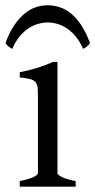

<svg xmlns="http://www.w3.org/2000/svg" viewBox="-40 -701 357 721"><path d="M34.2 0V-21Q67.4 -27.8 85 -35.9Q102.5 -43.9 102.5 -50.8V-327.1Q102.5 -352.1 101.6 -367.4Q100.6 -382.8 94.2 -391.4Q87.9 -399.9 74 -403.8Q60.1 -407.7 34.2 -410.2V-429.7Q49.3 -432.6 66.2 -436.8Q83 -440.9 99.6 -446Q116.2 -451.2 131.3 -457Q146.5 -462.9 159.2 -468.8H175.8V-50.8Q175.8 -44.9 192.1 -36.4Q208.5 -27.8 244.1 -21V0ZM-19.5 -539.6Q-4.9 -579.1 13.4 -606Q31.7 -632.8 52 -649.7Q72.3 -666.5 94.2 -673.8Q116.2 -681.2 138.2 -681.2Q162.1 -681.2 184.6 -673.8Q207 -666.5 227.3 -649.7Q247.6 -632.8 265.4 -606Q283.2 -579.1 297.9 -539.6Q292 -530.8 286.1 -526.1Q280.3 -521.5 272 -517.6Q259.8 -545.4 243.9 -564.5Q228 -583.5 210.4 -595Q192.9 -606.4 174.6 -611.6Q156.2 -616.7 140.1 -616.7Q123 -616.7 104.2 -611.6Q85.4 -606.4 67.6 -595Q49.8 -583.5 33.9 -564.5Q18.1 -545.4 6.3 -517.6Q-2 -521.5 -7.8 -526.1Q-13.7 -530.8 -19.5 -539.6Z"/></svg>

Font: Noto Serif Devanagari
Style: Bold
Weight: 700
Designer: Monotype Design Team
Foundry: Monotype Imaging Inc.
Version: Version 1.01